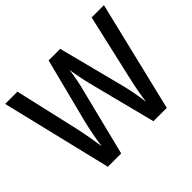

<svg xmlns="http://www.w3.org/2000/svg" viewBox="-154 -942 1171 1171"><g transform="rotate(-45 431.0 -357.0)"><path d="M857 -714 685 0H570L459 -434Q454 -454 448 -481.5Q442 -509 437 -536.5Q432 -564 429 -583Q428 -568 423.5 -542Q419 -516 413 -487Q407 -458 400 -433L292 0H177L5 -714H111L207 -294Q217 -248 225.5 -200Q234 -152 239 -115Q244 -155 253 -202Q262 -249 271 -287L380 -714H480L590 -286Q600 -248 608.5 -201.5Q617 -155 622 -115Q627 -156 636 -204Q645 -252 655 -294L751 -714Z"/></g></svg>

Font: Noto Sans Sinhala UI SemiCondensed Medium
Style: Regular
Weight: 500
Width: 4
Designer: Jelle Bosma - Monotype Design Team
Foundry: Monotype Imaging Inc.
Version: Version 2.006; ttfautohint (v1.8.4.7-5d5b)